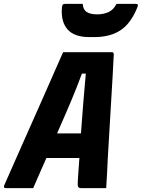

<svg xmlns="http://www.w3.org/2000/svg" viewBox="-49 -969 730 989"><path d="M122 0H-18Q-33 0 -27 -15Q-19 -34 -0.5 -75Q18 -116 42 -171Q66 -226 94 -288.5Q122 -351 150 -414.5Q178 -478 203 -534.5Q228 -591 247 -634.5Q266 -678 276 -700H528Q537 -700 537 -689Q532 -583 523.5 -446.5Q515 -310 506 -150Q505 -114 502.5 -76.5Q500 -39 498 0H370Q357 0 353.5 -6.5Q350 -13 352 -41Q354 -72 356 -100Q358 -128 360 -155H190Q174 -120 157.5 -81.5Q141 -43 122 0ZM373 -590Q348 -522 318 -450.5Q288 -379 245 -282H368Q374 -366 380 -439Q386 -512 393 -590ZM551 -949H648Q658 -949 660.5 -945.5Q663 -942 658 -930Q625 -848 571.5 -813Q518 -778 438 -778H410Q334 -778 299 -817.5Q264 -857 270 -930Q271 -942 274.5 -945.5Q278 -949 288 -949H377Q379 -919 398 -907Q417 -895 451 -895Q485 -895 510.5 -907Q536 -919 551 -949Z"/></svg>

Font: Recursive Mn Lnr St XBd
Style: Italic
Weight: 800
Italic angle: -15°
Monospace: yes
Version: Version 1.079;hotconv 1.0.112;makeotfexe 2.5.65598; ttfautoh